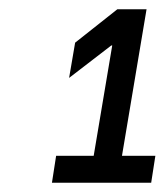

<svg xmlns="http://www.w3.org/2000/svg" viewBox="-20 -782 355 414"><path d="M315 -446 306 -388H92L101 -446H182L222 -684H220L129 -614L142 -690L233 -762H296L243 -446Z"/></svg>

Font: Be Vietnam Medium
Style: Italic
Weight: 500
Italic angle: -9.444°
Designer: Gabriel Lam
Foundry: TypeRant
Version: Version 3.000